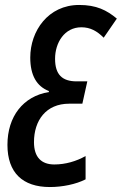

<svg xmlns="http://www.w3.org/2000/svg" viewBox="-20 -744 491 774"><path d="M181 10C231 10 286 -1 325 -21V-115C288 -94 244 -81 199 -81C147 -81 117 -110 117 -171C117 -258 165 -326 259 -326H312L332 -416H289C231 -416 202 -443 202 -507C202 -572 240 -634 308 -634C344 -634 371 -619 398 -592L451 -669C410 -703 369 -724 299 -724C174 -724 102 -619 102 -512C102 -440 128 -396 177 -377V-373C73 -356 10 -274 10 -160C10 -48 71 10 181 10Z"/></svg>

Font: Noto Sans UI Condensed Medium
Style: Italic
Weight: 500
Width: 3
Italic angle: -12°
Designer: Monotype Design Team
Foundry: Monotype Imaging Inc.
Version: Version 1.901